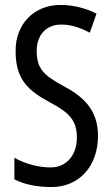

<svg xmlns="http://www.w3.org/2000/svg" viewBox="-20 -744 453 774"><path d="M375 -196C375 -288 331 -347 238 -396C155 -441 128 -467 128 -540C128 -601 165 -645 227 -645C263 -645 302 -634 342 -612L369 -689C332 -708 281 -724 225 -724C118 -725 41 -647 43 -536C43 -423 95 -378 180 -332C262 -289 290 -257 290 -188C290 -123 251 -69 184 -69C139 -69 83 -82 38 -108V-21C80 0 129 10 187 10C300 10 375 -75 375 -196Z"/></svg>

Font: Noto Sans Gurmukhi UI ExtraCondensed
Style: Regular
Weight: 400
Width: 2
Designer: Jelle Bosma - Monotype Design Team
Foundry: Monotype Imaging Inc.
Version: Version 2.004